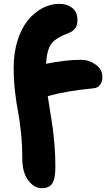

<svg xmlns="http://www.w3.org/2000/svg" viewBox="-20 -780 572 1009"><path d="M200.2 209Q158.7 209 127.9 167.2Q97.2 125.5 97.2 54.2Q97.2 -17.6 90.1 -84.5Q83 -151.4 74.5 -194.8Q65.9 -238.3 58.8 -299.8Q51.8 -361.3 51.8 -423.8Q51.8 -501 71.8 -565.7Q91.8 -630.4 125.5 -672.1Q159.2 -713.9 202.1 -736.8Q245.1 -759.8 292 -759.8Q332.5 -759.8 359.9 -738.3Q387.2 -716.8 387.2 -672.9Q387.2 -624 339.8 -606Q272.5 -581.1 249.3 -549.1Q226.1 -517.1 222.2 -444.8Q324.2 -465.8 407.2 -465.8Q447.3 -465.8 482.7 -440.7Q518.1 -415.5 518.1 -374Q518.1 -351.1 506.1 -334.5Q494.1 -317.9 471.2 -315.9Q331.1 -302.7 231 -274.9Q233.9 -253.4 242.7 -199.7Q251.5 -146 256.6 -110.8Q261.7 -75.7 266.4 -18.3Q271 39.1 271 95.2Q271 160.2 254.4 184.6Q237.8 209 200.2 209Z"/></svg>

Font: Shantell Sans Irregular
Style: Regular
Weight: 800
Designer: Stephen Nixon, Anya Danilova, Shantell Martin
Foundry: Arrow Type
Version: Version 1.006;[9816181b4]